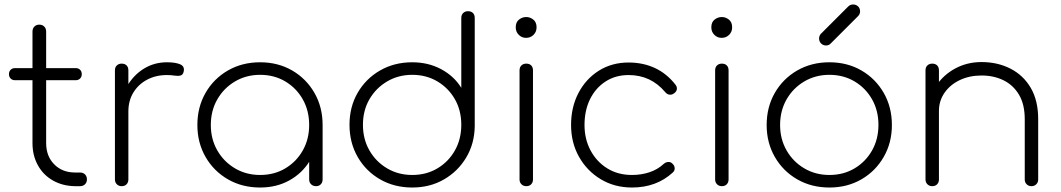

<svg xmlns="http://www.w3.org/2000/svg" viewBox="-20 -831 4734 857"><path d="M314 0Q259 -1 216 -25.5Q173 -50 149 -93.5Q125 -137 125 -192V-690Q125 -704 133.5 -712.5Q142 -721 155 -721Q169 -721 177.5 -712.5Q186 -704 186 -690V-192Q186 -134 222 -97.5Q258 -61 315 -61H337Q351 -61 359.5 -52.5Q368 -44 368 -30Q368 -17 359.5 -8.5Q351 0 337 0ZM47 -473Q35 -473 27.5 -480.5Q20 -488 20 -500Q20 -512 27.5 -519.5Q35 -527 47 -527H318Q330 -527 337.5 -519.5Q345 -512 345 -500Q345 -488 337.5 -480.5Q330 -473 318 -473Z M513 -334Q519 -398 548 -447.5Q577 -497 623 -525Q669 -553 725 -553Q763 -553 784 -544Q805 -535 800 -512Q797 -497 786 -494Q775 -491 759.5 -493.5Q744 -496 725 -496Q675 -496 636 -475Q597 -454 575 -417.5Q553 -381 553 -334ZM523 0Q510 0 501.5 -8.5Q493 -17 493 -30V-517Q493 -531 501.5 -539Q510 -547 523 -547Q537 -547 545 -539Q553 -531 553 -517V-30Q553 -17 545 -8.5Q537 0 523 0Z M1141 6Q1061 6 997.5 -30.5Q934 -67 897.5 -130.5Q861 -194 861 -273Q861 -353 897.5 -416.5Q934 -480 997.5 -516.5Q1061 -553 1141 -553Q1221 -553 1284 -516.5Q1347 -480 1383.5 -416.5Q1420 -353 1420 -273L1395 -233Q1395 -165 1361.5 -111Q1328 -57 1271 -25.5Q1214 6 1141 6ZM1141 -50Q1204 -50 1253.5 -79.5Q1303 -109 1331.5 -159.5Q1360 -210 1360 -273Q1360 -337 1331.5 -387.5Q1303 -438 1253.5 -467.5Q1204 -497 1141 -497Q1079 -497 1029 -467.5Q979 -438 950 -387.5Q921 -337 921 -273Q921 -210 950 -159.5Q979 -109 1029 -79.5Q1079 -50 1141 -50ZM1391 0Q1377 0 1368.5 -8.5Q1360 -17 1360 -30V-213L1379 -273H1420V-30Q1420 -17 1412 -8.5Q1404 0 1391 0Z M1820 6Q1740 6 1676.5 -30.5Q1613 -67 1576.5 -130.5Q1540 -194 1540 -274Q1540 -354 1576.5 -417Q1613 -480 1676.5 -516.5Q1740 -553 1820 -553Q1892 -553 1949.5 -522Q2007 -491 2039 -439V-751Q2039 -765 2047.5 -773Q2056 -781 2069 -781Q2083 -781 2091 -773Q2099 -765 2099 -751V-268Q2098 -190 2061 -128Q2024 -66 1961.5 -30Q1899 6 1820 6ZM1820 -50Q1883 -50 1932.5 -79.5Q1982 -109 2010.5 -159.5Q2039 -210 2039 -274Q2039 -338 2010.5 -388Q1982 -438 1932.5 -467.5Q1883 -497 1820 -497Q1758 -497 1708 -467.5Q1658 -438 1629 -388Q1600 -338 1600 -274Q1600 -210 1629 -159.5Q1658 -109 1708 -79.5Q1758 -50 1820 -50Z M2329 0Q2316 0 2307.5 -8.5Q2299 -17 2299 -30V-517Q2299 -531 2307.5 -539Q2316 -547 2329 -547Q2343 -547 2351 -539Q2359 -531 2359 -517V-30Q2359 -17 2351 -8.5Q2343 0 2329 0ZM2328 -662Q2309 -662 2295.5 -675.5Q2282 -689 2282 -709Q2282 -732 2296.5 -743.5Q2311 -755 2329 -755Q2346 -755 2360.5 -743.5Q2375 -732 2375 -709Q2375 -689 2361.5 -675.5Q2348 -662 2328 -662Z M2801 6Q2723 6 2661.5 -31Q2600 -68 2564.5 -131Q2529 -194 2529 -273Q2529 -353 2562 -416Q2595 -479 2653 -515.5Q2711 -552 2786 -552Q2850 -552 2903 -527.5Q2956 -503 2995 -453Q3003 -443 3001 -432Q2999 -421 2988 -414Q2979 -407 2968 -408.5Q2957 -410 2949 -420Q2885 -496 2786 -496Q2727 -496 2682.5 -467Q2638 -438 2613.5 -388Q2589 -338 2589 -273Q2589 -210 2616 -159.5Q2643 -109 2690.5 -79.5Q2738 -50 2801 -50Q2842 -50 2878.5 -62Q2915 -74 2942 -99Q2951 -107 2962 -108Q2973 -109 2981 -101Q2991 -92 2991.5 -80.5Q2992 -69 2983 -61Q2910 6 2801 6Z M3202 0Q3189 0 3180.5 -8.5Q3172 -17 3172 -30V-517Q3172 -531 3180.5 -539Q3189 -547 3202 -547Q3216 -547 3224 -539Q3232 -531 3232 -517V-30Q3232 -17 3224 -8.5Q3216 0 3202 0ZM3201 -662Q3182 -662 3168.5 -675.5Q3155 -689 3155 -709Q3155 -732 3169.5 -743.5Q3184 -755 3202 -755Q3219 -755 3233.5 -743.5Q3248 -732 3248 -709Q3248 -689 3234.5 -675.5Q3221 -662 3201 -662Z M3682 6Q3602 6 3538.5 -30.5Q3475 -67 3438.5 -130.5Q3402 -194 3402 -273Q3402 -353 3438.5 -416.5Q3475 -480 3538.5 -516.5Q3602 -553 3682 -553Q3762 -553 3825 -516.5Q3888 -480 3924.5 -416.5Q3961 -353 3961 -273Q3961 -194 3924.5 -130.5Q3888 -67 3825 -30.5Q3762 6 3682 6ZM3682 -50Q3745 -50 3794.5 -79.5Q3844 -109 3872.5 -159.5Q3901 -210 3901 -274Q3901 -337 3872.5 -387.5Q3844 -438 3794.5 -467.5Q3745 -497 3682 -497Q3620 -497 3570 -467.5Q3520 -438 3491 -387.5Q3462 -337 3462 -273Q3462 -210 3491 -159.5Q3520 -109 3570 -79.5Q3620 -50 3682 -50ZM3667 -628Q3654 -628 3645 -637Q3636 -646 3636 -659Q3636 -670 3643 -679L3766 -802Q3775 -811 3788 -811Q3801 -811 3810 -802.5Q3819 -794 3819 -780Q3819 -775 3817 -769.5Q3815 -764 3810 -759L3687 -636Q3679 -628 3667 -628Z M4584 0Q4571 0 4562.5 -8.5Q4554 -17 4554 -30V-299Q4554 -365 4528.5 -408Q4503 -451 4459.5 -472.5Q4416 -494 4361 -494Q4307 -494 4264 -473.5Q4221 -453 4196 -417Q4171 -381 4171 -336H4121Q4125 -398 4158 -447.5Q4191 -497 4244 -525.5Q4297 -554 4361 -554Q4433 -554 4490.5 -524.5Q4548 -495 4581 -438.5Q4614 -382 4614 -299V-30Q4614 -17 4605.5 -8.5Q4597 0 4584 0ZM4141 0Q4128 0 4119.5 -8.5Q4111 -17 4111 -30V-517Q4111 -531 4119.5 -539Q4128 -547 4141 -547Q4155 -547 4163 -539Q4171 -531 4171 -517V-30Q4171 -17 4163 -8.5Q4155 0 4141 0Z"/></svg>

Font: ComfortaaLight
Style: Regular
Weight: 300
Designer: Johan Aakerlund
Foundry: Johan Aakerlund
Version: Version 3.104; ttfautohint (v1.8.1.43-b0c9)